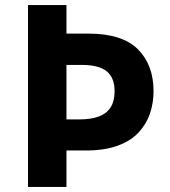

<svg xmlns="http://www.w3.org/2000/svg" viewBox="-20 -734 668 754"><path d="M583 -376Q583 -330 569 -288.5Q555 -247 524.5 -214Q494 -181 442.5 -162Q391 -143 316 -143H241V0H90V-714H241V-602H328Q460 -602 521.5 -540.5Q583 -479 583 -376ZM290 -265Q337 -265 368 -276.5Q399 -288 414.5 -312.5Q430 -337 430 -376Q430 -429 399 -454Q368 -479 302 -479H241V-265Z"/></svg>

Font: Noto Sans Armenian
Style: Bold
Weight: 700
Version: Version 2.007